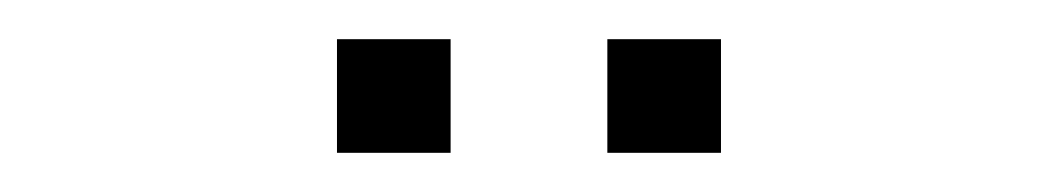

<svg xmlns="http://www.w3.org/2000/svg" viewBox="-20 -704 540 98"><path d="M290 -626V-684H348V-626ZM152 -626V-684H210V-626Z"/></svg>

Font: Nunito Sans 10pt Condensed ExtraLight
Style: Regular
Weight: 250
Width: 3
Designer: Vernon Adams
Foundry: Vernon Adams
Version: Version 3.101;gftools[0.9.27]